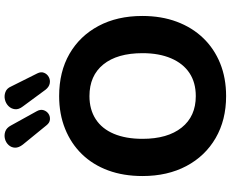

<svg xmlns="http://www.w3.org/2000/svg" viewBox="-104 -890 1005 836"><g transform="rotate(-90 398.0 -471.5)"><path d="M398 11Q294 11 215.5 -34.5Q137 -80 93.5 -162Q50 -244 50 -353Q50 -436 74.5 -502.5Q99 -569 145 -616.5Q191 -664 255.5 -690Q320 -716 398 -716Q504 -716 582 -671Q660 -626 703.5 -544.5Q747 -463 747 -354Q747 -271 722 -204Q697 -137 651 -89Q605 -41 541 -15Q477 11 398 11ZM398 -121Q457 -121 498.5 -148.5Q540 -176 562.5 -228.5Q585 -281 585 -353Q585 -463 536 -523.5Q487 -584 398 -584Q340 -584 298 -557Q256 -530 234 -478Q212 -426 212 -353Q212 -244 261 -182.5Q310 -121 398 -121ZM426 -775 353 -874Q339 -892 341 -908.5Q343 -925 354.5 -936.5Q366 -948 382.5 -952Q399 -956 415.5 -950Q432 -944 440 -925L497 -811Q505 -795 499.5 -781.5Q494 -768 481 -761Q468 -754 453 -757Q438 -760 426 -775ZM271 -771 187 -874Q173 -892 173.5 -908Q174 -924 185 -936Q196 -948 212 -952Q228 -956 244 -950.5Q260 -945 270 -926L332 -814Q341 -798 337 -784.5Q333 -771 322 -763Q311 -755 296.5 -756Q282 -757 271 -771Z"/></g></svg>

Font: Nunito ExtraLight ExtraBold
Style: Regular
Weight: 800
Version: Version 3.602